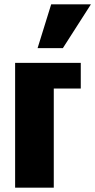

<svg xmlns="http://www.w3.org/2000/svg" viewBox="-20 -869 441 889"><path d="M154 -646 217 -849H401L271 -646ZM50 0V-578H354V-459H229V0Z"/></svg>

Font: Oswald Heavy
Style: Regular
Weight: 400
Designer: Vernon Adams
Foundry: Vernon Adams
Version: Version 4.101